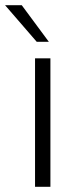

<svg xmlns="http://www.w3.org/2000/svg" viewBox="-56 -717 292 737"><path d="M78.5 -493H137.5V0H78.5ZM-36.5 -697H27.5L131.5 -556.5H85Z"/></svg>

Font: HK Grotesk Light
Style: Regular
Weight: 300
Designer: Alfredo Marco Pradil
Foundry: Hanken Design Co.
Version: Version 3.001